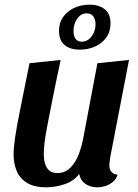

<svg xmlns="http://www.w3.org/2000/svg" viewBox="-20 -780 589 820"><path d="M176 20Q129 20 98 2.5Q67 -15 52.5 -47Q38 -79 38 -122Q38 -150 45 -196.5Q52 -243 67.5 -319Q83 -395 106 -510L239 -524Q217 -421 203.5 -352.5Q190 -284 181.5 -240Q173 -196 170 -169Q167 -142 167 -121Q167 -101 172 -82.5Q177 -64 189.5 -52.5Q202 -41 225 -41Q259 -41 281.5 -64.5Q304 -88 317 -123Q330 -158 336 -192L396 -510L531 -524L452 -115Q451 -107 449 -95Q447 -83 447 -73Q447 -57 455.5 -46.5Q464 -36 482 -34Q477 -16 463 -4Q449 8 431.5 14Q414 20 395 20Q366 20 345 5.5Q324 -9 318 -37Q296 -7 256.5 6.5Q217 20 176 20ZM321 -568Q279 -568 255.5 -588Q232 -608 232 -648Q232 -683 250 -708Q268 -733 297.5 -746.5Q327 -760 362 -760Q404 -760 428 -740Q452 -720 452 -680Q452 -645 434 -620Q416 -595 386.5 -581.5Q357 -568 321 -568ZM329 -602Q354 -602 371 -624.5Q388 -647 388 -676Q388 -697 378.5 -710Q369 -723 350 -723Q326 -723 310 -700.5Q294 -678 294 -648Q294 -627 302.5 -614.5Q311 -602 329 -602Z"/></svg>

Font: Sansita Swashed Light Medium
Style: Regular
Weight: 500
Version: Version 1.003